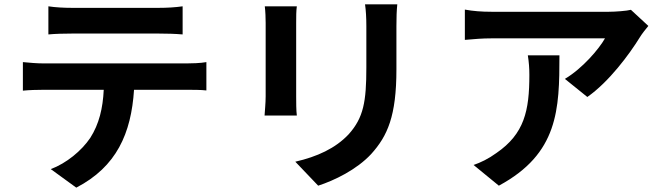

<svg xmlns="http://www.w3.org/2000/svg" viewBox="-20 -796 3040 881"><path d="M309 -642H710C745 -642 783 -641 818 -638V-767C783 -762 745 -760 710 -760H308C275 -760 234 -762 202 -767V-638C233 -641 274 -642 309 -642ZM836 -505H181C150 -505 116 -508 85 -511V-380C113 -383 152 -384 181 -384H456C452 -300 435 -227 394 -163C354 -104 285 -47 213 -20L330 65C515 -31 582 -184 595 -384H836C864 -384 902 -384 927 -381V-511C900 -506 857 -505 836 -505Z M1803 -776H1655C1659 -748 1661 -715 1661 -676V-486C1661 -329 1648 -256 1580 -180C1519 -115 1435 -77 1335 -54L1440 56C1514 32 1616 -17 1683 -89C1758 -172 1799 -263 1799 -478V-676C1799 -716 1800 -748 1803 -776ZM1342 -767H1195C1198 -744 1199 -710 1199 -691V-354C1199 -323 1195 -285 1194 -266H1342C1339 -289 1339 -328 1339 -353V-691C1339 -723 1339 -744 1342 -767Z M2955 -677 2875 -751C2857 -746 2803 -742 2774 -742H2235C2191 -742 2150 -745 2113 -752V-613C2160 -617 2192 -620 2235 -620H2756C2729 -572 2653 -482 2572 -434L2675 -351C2774 -420 2868 -547 2916 -625C2925 -640 2944 -664 2955 -677ZM2547 -542H2402C2407 -510 2409 -483 2409 -452C2409 -288 2386 -182 2258 -94C2221 -67 2185 -50 2153 -39L2269 56C2542 -91 2547 -294 2547 -542Z"/></svg>

Font: Spoqa Han Sans Neo Bold
Style: Bold
Weight: 700
Designer: [Spoqa Han Sans Neo] Dong-huui Kim  Younghwa Kang  Yujin Lee  [Noto Sans] Ryoko NISHIZUKA  (kana & ideographs); Paul D. 
Foundry: Spoqa (http://www.spoqa-han-sans.com)
Version: Version 1.100;hotconv 1.0.109;makeotfexe 2.5.65596